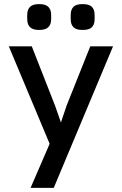

<svg xmlns="http://www.w3.org/2000/svg" viewBox="-20 -696 593 936"><path d="M531 -470 242 220H129L222 5L23 -470H135L248 -182L277 -99L305 -182L420 -470ZM171 -550Q141 -550 127.5 -562.5Q114 -575 113 -597Q112 -613 113 -629Q114 -651 127.5 -663.5Q141 -676 171 -676Q201 -676 214.5 -663.5Q228 -651 229 -629Q230 -613 229 -597Q228 -575 214.5 -562.5Q201 -550 171 -550ZM383 -550Q352 -550 339 -562.5Q326 -575 325 -597Q324 -613 325 -629Q326 -651 339 -663.5Q352 -676 383 -676Q414 -676 427 -663.5Q440 -651 441 -629Q442 -613 441 -597Q440 -575 427 -562.5Q414 -550 383 -550Z"/></svg>

Font: Kreadon Light
Style: Bold
Weight: 600
Designer: Reiya WATANABE
Foundry: StudioGnu
Version: Version 1.003; ttfautohint (v1.8.4.7-5d5b);gftools[0.9.32]